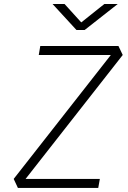

<svg xmlns="http://www.w3.org/2000/svg" viewBox="-20 -918 626 938"><path d="M67.4 0 46.9 -43.9 521.5 -649.4H169.4L176.8 -693.4H558.6L579.6 -649.4L105 -43.9H467.8L460 0ZM353.5 -771.5 236.8 -898.4H295.4L377 -808.6L489.7 -898.4H555.2L393.6 -771.5Z"/></svg>

Font: Cascadia Mono ExtraLight
Style: Italic
Weight: 200
Italic angle: -10°
Monospace: yes
Designer: Aaron Bell
Foundry: Saja Typeworks
Version: Version 2404.023; ttfautohint (v1.8.4)